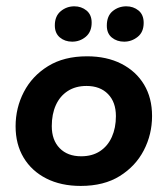

<svg xmlns="http://www.w3.org/2000/svg" viewBox="-20 -593 544 623"><path d="M241.9 10.3Q177.7 10.3 130.2 -13.9Q82.7 -38.1 56.7 -81.4Q30.6 -124.8 30.6 -183.3Q30.6 -243 57.4 -294.6Q84.1 -346.3 135.8 -378.3Q187.4 -410.3 262.3 -410.3Q326.3 -410.3 373.8 -386.1Q421.3 -361.9 447.4 -318.6Q473.4 -275.3 473.4 -216.7Q473.4 -157 446.7 -105.4Q420 -53.8 368.7 -21.8Q317.4 10.3 241.9 10.3ZM243.3 -85.9Q279.4 -85.9 304.5 -102.5Q329.7 -119.1 342.9 -148.6Q356.1 -178.1 356.1 -216.2Q356.1 -261.6 330.5 -287.8Q304.9 -314.1 260.7 -314.1Q225.4 -314.1 199.9 -297.7Q174.4 -281.2 161.2 -251.9Q148 -222.7 148 -183.7Q148 -138.4 173.6 -112.2Q199.2 -85.9 243.3 -85.9ZM214.2 -457.8Q190.6 -457.8 174.2 -471.5Q157.9 -485.2 157.9 -510.5Q157.9 -540.7 177 -556.6Q196.1 -572.5 221.2 -572.5Q244 -572.5 260.7 -558.9Q277.4 -545.2 277.4 -519.6Q277.4 -489.7 258.3 -473.7Q239.3 -457.8 214.2 -457.8ZM382.9 -457.8Q359.3 -457.8 343 -471.1Q326.6 -484.4 326.6 -509.8Q326.6 -541.4 345.7 -557Q364.8 -572.5 389.9 -572.5Q412.8 -572.5 429.5 -558.9Q446.2 -545.2 446.2 -518.8Q446.2 -488.9 426.7 -473.4Q407.2 -457.8 382.9 -457.8Z"/></svg>

Font: Rokkitt SemiBold
Style: Italic
Weight: 600
Italic angle: -9°
Designer: Vernon Adams
Foundry: Vernon Adams
Version: Version 3.103